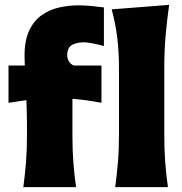

<svg xmlns="http://www.w3.org/2000/svg" viewBox="-20 -770 748 790"><path d="M76 0Q83 -52.5 87 -102.2Q91 -152 91 -214.5V-264.5Q91 -284.5 90.2 -308.5Q89.5 -332.5 88.5 -358L15 -347V-500.5H82Q81 -523.5 81 -541Q81 -603.5 100 -644Q119 -684.5 151 -707.2Q183 -730 222.5 -739Q262 -748 303 -748Q330 -748 361.5 -744.8Q393 -741.5 407.5 -739.5V-580.5Q389.5 -586 363.8 -591Q338 -596 325.5 -596Q295 -596 275.8 -584.8Q256.5 -573.5 256.5 -541.5Q256.5 -530 263.5 -517.8Q270.5 -505.5 283.5 -500.5H397.5V-347Q334.5 -359 278 -363.5V-214.5Q278 -152 281.8 -102.2Q285.5 -52.5 293 0ZM454 0Q461 -52.5 465.2 -102.2Q469.5 -152 469.5 -214.5V-493Q469.5 -553.5 462.8 -612Q456 -670.5 439.5 -731.5L676 -750Q667.5 -691.5 661.8 -627.5Q656 -563.5 656 -493V-214.5Q656 -152 659.8 -102.2Q663.5 -52.5 671 0Z"/></svg>

Font: Commissioner Flair ExtraBold
Style: Regular
Weight: 800
Designer: Kostas Bartsokas
Foundry: Kostas Bartsokas
Version: Version 1.000; ttfautohint (v1.8.3)